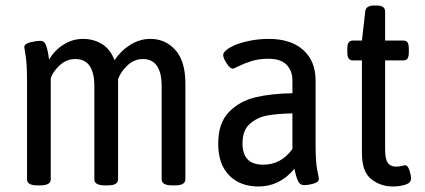

<svg xmlns="http://www.w3.org/2000/svg" viewBox="-20 -670 1539 696"><path d="M652 -367V-20Q652 2 614 2H604Q566 2 566 -20V-359Q566 -406 549 -431Q532 -456 498 -456Q467 -456 442.5 -433.5Q418 -411 408 -383V-367V-20Q408 2 371 2H360Q322 2 322 -20V-359Q322 -406 305 -431Q288 -456 253 -456Q220 -456 195 -432Q170 -408 164 -386V-20Q164 2 126 2H115Q78 2 78 -20V-373Q78 -438 73 -467Q68 -496 68 -499Q68 -511 89.5 -516.5Q111 -522 126 -522Q140 -522 145.5 -509Q151 -496 154 -479Q157 -462 158 -454Q178 -488 210.5 -508.5Q243 -529 281 -529Q319 -529 349.5 -510.5Q380 -492 395 -452Q419 -487 453 -508Q487 -529 525 -529Q580 -529 616 -488.5Q652 -448 652 -367Z M771 -149Q771 -224 810 -264Q849 -304 907 -317.5Q965 -331 1040 -332V-379Q1040 -413 1019 -435Q998 -457 953 -457Q918 -457 891.5 -448.5Q865 -440 846 -430.5Q827 -421 824 -421Q814 -421 801.5 -440.5Q789 -460 789 -470Q789 -483 812.5 -497Q836 -511 874.5 -520Q913 -529 954 -529Q1034 -529 1079 -489Q1124 -449 1124 -378V-148Q1124 -82 1130 -53.5Q1136 -25 1136 -22Q1136 -10 1117 -4.5Q1098 1 1082 1Q1067 1 1060 -14.5Q1053 -30 1047 -58Q994 6 917 6Q850 6 810.5 -34.5Q771 -75 771 -149ZM1040 -130V-259Q984 -258 947.5 -251Q911 -244 885 -220.5Q859 -197 859 -150Q859 -73 934 -73Q999 -73 1040 -130Z M1292 -115V-451H1259Q1249 -451 1244 -458Q1239 -465 1239 -481V-493Q1239 -509 1244 -516Q1249 -523 1259 -523H1292L1304 -628Q1306 -650 1336 -650H1346Q1376 -650 1376 -628V-523H1442Q1453 -523 1457.5 -516Q1462 -509 1462 -493V-481Q1462 -465 1457.5 -458Q1453 -451 1442 -451H1376V-129Q1376 -93 1386 -79.5Q1396 -66 1415 -66Q1428 -66 1437 -68.5Q1446 -71 1449 -71Q1458 -71 1464 -53Q1470 -35 1470 -23Q1470 -7 1449.5 -0.5Q1429 6 1404 6Q1360 6 1326 -20.5Q1292 -47 1292 -115Z"/></svg>

Font: Asap Condensed
Style: Regular
Weight: 400
Designer: Pablo Cosgaya
Foundry: Omnibus-Type
Version: Version 1.010; ttfautohint (v1.8)